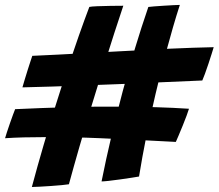

<svg xmlns="http://www.w3.org/2000/svg" viewBox="-30 -761 881 774"><path d="M60.4 -408.8Q63.8 -420.6 69.6 -440.1Q75.5 -459.6 81.9 -480Q88.4 -500.4 93.6 -516.2Q98.8 -532 100.2 -535.9Q144 -537.8 203.1 -540.8Q262.1 -543.8 326.9 -547.4Q391.8 -551.1 451.4 -554.2Q555.6 -560.1 653.8 -564.7Q752 -569.2 831.5 -570.8Q829.2 -562.9 823.3 -544.1Q817.4 -525.2 810.1 -503.4Q802.8 -481.6 796 -462.9Q789.2 -444.2 785.5 -436.5Q717.5 -433.9 636.9 -430.1Q556.4 -426.2 475 -422.9Q398.1 -420 322.8 -417.1Q247.5 -414.2 180.4 -412.1Q113.4 -409.9 60.4 -408.8ZM678.8 -188.9Q608.4 -192.6 530.4 -196.6Q452.5 -200.5 373.2 -203.9Q315.9 -206.5 259.1 -207.4Q202.4 -208.2 149.5 -208.2Q106.2 -208.2 66.2 -207.2Q26.1 -206.2 -9.6 -203.8Q-7.8 -210.8 -2.2 -227.7Q3.2 -244.6 10.1 -264.1Q16.9 -283.5 22.7 -299.4Q28.5 -315.4 31 -320.9Q82.4 -323.2 137.2 -325.4Q192.1 -327.6 249 -329.1Q302.4 -330.6 356.1 -331Q409.8 -331.4 463.5 -331.1Q532 -330.9 599.7 -328.8Q667.4 -326.8 731.8 -322.6Q729.4 -314.1 722.4 -295.1Q715.4 -276.1 706.5 -254.4Q697.6 -232.8 689.9 -214.4Q682.2 -196.1 678.8 -188.9ZM98.4 -7.2Q121.2 -92.5 145.4 -174.9Q169.5 -257.4 193.8 -334.8Q218 -412.1 241.8 -483.2Q265.6 -554.2 287.9 -617.3Q310.1 -680.4 330.1 -733.1Q338.8 -735 362.3 -735.9Q385.9 -736.9 414.7 -737.3Q443.5 -737.8 467.1 -737.8Q452.1 -693.4 431.2 -628.9Q410.4 -564.5 386.4 -488Q362.4 -411.5 337.6 -329.6Q312.8 -247.8 289.8 -168Q266.8 -88.2 247.8 -18.2Q239.8 -16.9 219.7 -14.8Q199.6 -12.8 175.3 -11.2Q151 -9.6 129.8 -8.4Q108.5 -7.2 98.4 -7.2ZM379.4 -29.6Q397.2 -119.1 419 -211.2Q440.8 -303.4 464.9 -393.9Q488.5 -481.1 514.3 -566.4Q540.1 -651.8 568 -732.9Q573.9 -733.9 591.1 -735.2Q608.4 -736.5 629.6 -737.9Q650.9 -739.2 669.2 -740.2Q687.5 -741.2 695 -741.2Q681 -698.4 666.9 -649.5Q652.9 -600.6 638.5 -547.8Q617.1 -467.4 596.9 -381.5Q576.6 -295.6 559.8 -211Q542.9 -126.4 530.5 -49.4Q522.1 -47.8 501.1 -44.6Q480 -41.4 454.8 -37.8Q429.6 -34.2 408.5 -31.9Q387.4 -29.6 379.4 -29.6Z"/></svg>

Font: Grandstander Thin
Style: Italic
Weight: 100
Italic angle: -15°
Designer: Tyler Finck
Foundry: Etcetera Type Co
Version: Version 1.200